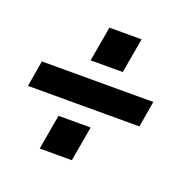

<svg xmlns="http://www.w3.org/2000/svg" viewBox="-91 -603 656 651"><g transform="rotate(20 237.0 -277.0)"><path d="M6 -230 22 -324H424L408 -230ZM116 -44 138 -170H254L232 -44ZM176 -384 198 -510H314L292 -384Z"/></g></svg>

Font: Cabin VF Beta
Style: Italic
Weight: 400
Italic angle: -7°
Designer: Pablo Impallari
Foundry: Pablo Impallari. http://www.impallari.com Igino Marini. http://www.ikern.com
Version: Version 2.300